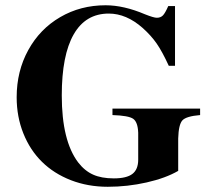

<svg xmlns="http://www.w3.org/2000/svg" viewBox="-20 -697 818 736"><path d="M747.1 -280.8V-255.9Q693.8 -251.5 679.2 -235.6Q664.6 -219.7 663.1 -166V-42Q615.2 -14.2 542 2.4Q468.8 19 393.1 19Q316.9 19 251.7 -6.3Q186.5 -31.7 140.9 -76.7Q95.2 -121.6 69.6 -185.5Q43.9 -249.5 43.9 -324.2Q43.9 -424.3 88.4 -505.1Q132.8 -585.9 210.7 -631.3Q288.6 -676.8 384.8 -676.8Q454.6 -676.8 536.1 -642.1Q569.3 -628.9 581.1 -628.9Q595.7 -628.9 604.5 -637.9Q613.3 -647 625 -673.8H650.9V-444.8H627Q601.6 -500 580.3 -530.5Q559.1 -561 526.9 -589.8Q464.4 -645 397 -645Q308.1 -645 262.5 -565.2Q216.8 -485.4 216.8 -331.1Q216.8 -157.2 279.8 -74.2Q304.7 -42 336.9 -27.6Q369.1 -13.2 416 -13.2Q465.3 -13.2 487.5 -30.3Q509.8 -47.4 509.8 -85V-188Q508.3 -229 490.7 -241.5Q473.1 -253.9 411.1 -255.9V-280.8Z"/></svg>

Font: Accordance
Style: Bold
Weight: 700
Version: Version 1.2 (build January 31, 2020) Miklal Software Solutio